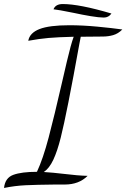

<svg xmlns="http://www.w3.org/2000/svg" viewBox="-58 -843 626 951"><path d="M125 8Q155 -56 183 -162Q211 -268 249 -434Q254 -456 273.5 -539.5Q293 -623 307 -661Q228 -659 182.5 -655Q137 -651 82 -641Q89 -680 137.5 -699Q186 -718 286 -718Q351 -718 424.5 -711Q498 -704 548 -697Q527 -676 502.5 -669Q478 -662 451 -662Q373 -662 342 -661L335 -625Q273 -281 243 -162Q226 -94 206 -51.5Q186 -9 159 9Q206 12 256 18Q329 27 376 28Q333 71 263 71H214Q122 72 69 74.5Q16 77 -38 88Q-33 38 8 23Q49 8 125 8ZM308 -779Q229 -795 207 -797Q217 -823 253 -823Q335 -823 494 -776Q480 -756 456 -756Q433 -756 391 -763Q349 -770 308 -779Z"/></svg>

Font: Dancing Script
Style: Regular
Weight: 400
Designer: Pablo Impallari
Foundry: Pablo Impallari
Version: Version 2.000